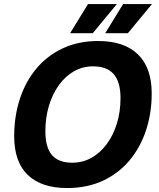

<svg xmlns="http://www.w3.org/2000/svg" viewBox="-20 -933 801 969"><path d="M318.4 16Q189.6 16 120.6 -49.7Q51.6 -115.4 51.6 -246Q51.6 -345.8 80 -433.1Q108.4 -520.4 162.8 -586Q217.2 -651.6 296.2 -688.8Q375.2 -726 476.4 -726Q606.2 -726 675.9 -658.8Q745.6 -591.6 745.6 -461.4Q745.6 -361.6 716.8 -274.8Q688 -188 633 -122.7Q578 -57.4 498.8 -20.7Q419.6 16 318.4 16ZM345.2 -111.8Q397.2 -111.8 441.4 -136.5Q485.6 -161.2 518.4 -205.4Q551.2 -249.6 569.7 -309Q588.2 -368.4 588.2 -437.8Q588.2 -519.4 554 -558.8Q519.8 -598.2 448.8 -598.2Q397.4 -598.2 353.5 -573.3Q309.6 -548.4 277.4 -503.7Q245.2 -459 227.1 -399.6Q209 -340.2 209 -270.8Q209 -189.2 242.1 -150.5Q275.2 -111.8 345.2 -111.8ZM333.8 -765.4 424.2 -912.6H569.8L448.2 -765.4ZM511 -765.4 601.4 -912.6H747L625.4 -765.4Z"/></svg>

Font: Geist
Style: Italic
Weight: 400
Italic angle: -12°
Designer: Basement.studio, Andrés Briganti, Mateo Zaragoza
Foundry: Basement.studio, Vercel, Andrés Briganti, Guido Ferreyra, Mateo Zaragoza
Version: Version 1.500